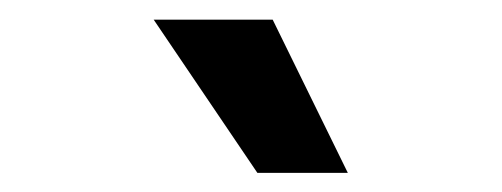

<svg xmlns="http://www.w3.org/2000/svg" viewBox="-20 -778 515 197"><path d="M137.7 -757.8H259.8L336.9 -600.6H244.1Z"/></svg>

Font: WEMIX Pretendard SemiBold
Style: Regular
Weight: 600
Designer: Base glyphs from Inter by Rasmus Andersson; Hangeul glyphs from Noto Sans CJK(Source Han Sans) by Jang Soo-young and Kan
Foundry: Kil Hyung-jin
Version: Version 1.000